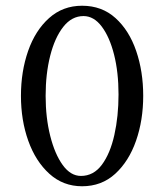

<svg xmlns="http://www.w3.org/2000/svg" viewBox="-20 -646 572 669"><path d="M266 -626Q335 -626 382.5 -583Q430 -540 454.5 -468.5Q479 -397 479 -312Q479 -227 454 -155.5Q429 -84 381.5 -40.5Q334 3 266 3Q200 3 152 -40.5Q104 -84 78.5 -155.5Q53 -227 53 -312Q53 -397 78 -468.5Q103 -540 151 -583Q199 -626 266 -626ZM271 -590Q230 -590 200.5 -552.5Q171 -515 155 -452Q139 -389 139 -312Q139 -236 155 -172.5Q171 -109 198.5 -71Q226 -33 262 -33Q306 -33 335 -72Q364 -111 378.5 -176Q393 -241 393 -317Q393 -394 377.5 -455.5Q362 -517 334.5 -553.5Q307 -590 271 -590Z"/></svg>

Font: Amiri
Style: Regular
Weight: 400
Designer: Khaled Hosny
Version: Version 0.114